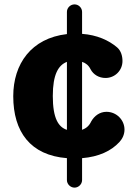

<svg xmlns="http://www.w3.org/2000/svg" viewBox="-20 -714 631 884"><path d="M323.2 149.9C341.8 149.9 357.9 133.8 357.9 115.2V14.2C435.1 7.8 492.2 -19 529.8 -60.1C543.9 -75.2 553.2 -95.2 553.2 -117.2C553.2 -162.1 516.1 -199.2 470.2 -199.2C439 -199.2 414.1 -180.2 399.9 -154.8C390.1 -133.8 376 -123 357.9 -116.2V-429.2C375 -423.8 388.2 -413.1 397 -395C410.2 -370.1 436 -355 465.8 -355C508.8 -355 543.9 -389.2 543.9 -433.1C543.9 -456.1 537.1 -480 520 -495.1C481 -528.8 425.8 -553.2 357.9 -558.1V-659.2C357.9 -678.2 341.8 -693.8 323.2 -693.8C304.2 -693.8 288.1 -678.2 288.1 -659.2V-557.1C124 -538.1 41 -419.9 41 -271C41 -106.9 120.1 1 288.1 14.2V115.2C288.1 133.8 304.2 149.9 323.2 149.9ZM288.1 -116.2C249 -128.9 223.1 -168.9 223.1 -272C223.1 -372.1 249 -414.1 288.1 -429.2Z"/></svg>

Font: Jellee Bold
Style: Regular
Weight: 700
Designer: Alfredo Marco Pradil
Foundry: Hanken Design Co.
Version: Version 1.223;hotconv 1.0.109;makeotfexe 2.5.65596